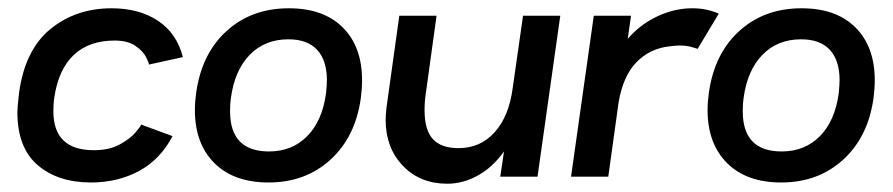

<svg xmlns="http://www.w3.org/2000/svg" viewBox="-20 -427 2157 464"><path d="M22 -156Q22 -168 26 -202Q40 -306 101.5 -356.5Q163 -407 250 -407Q316 -407 361.5 -377Q407 -347 422 -289L340 -271Q340 -275 333 -289Q326 -303 307.5 -316Q289 -329 257 -329Q195 -329 158 -294Q121 -259 111 -190Q109 -178 109 -158Q109 -64 207 -64Q244 -64 269.5 -78Q295 -92 308 -107.5Q321 -123 321 -126L397 -98Q367 -41 315.5 -13.5Q264 14 200 14Q120 14 71 -28Q22 -70 22 -156Z M451 -161Q451 -181 454 -202Q467 -297 527.5 -352Q588 -407 678 -407Q762 -407 808.5 -360.5Q855 -314 855 -233Q855 -213 852 -190Q839 -96 778.5 -41Q718 14 629 14Q545 14 498 -33Q451 -80 451 -161ZM768 -202Q770 -224 770 -233Q770 -281 746.5 -306.5Q723 -332 677 -332Q620 -332 583.5 -294.5Q547 -257 538 -190Q536 -178 536 -158Q536 -61 630 -61Q686 -61 722.5 -98Q759 -135 768 -202Z M1334 -389 1279 0H1189L1198 -61Q1171 -23 1135 -3Q1099 17 1061 17Q995 17 953.5 -26.5Q912 -70 912 -137Q912 -147 914 -167L945 -389H1035L1010 -208Q1006 -184 1006 -161Q1006 -113 1026 -91Q1046 -69 1088 -69Q1141 -69 1175.5 -107.5Q1210 -146 1219 -214L1220 -221L1244 -389Z M1653 -407Q1688 -407 1717 -394L1666 -309Q1663 -310 1651 -313.5Q1639 -317 1621 -317Q1614 -317 1598 -315Q1551 -310 1518.5 -277Q1486 -244 1475 -180L1450 0H1360L1415 -389H1505L1497 -333Q1527 -368 1568.5 -387.5Q1610 -407 1653 -407Z M1690 -161Q1690 -181 1693 -202Q1706 -297 1766.5 -352Q1827 -407 1917 -407Q2001 -407 2047.5 -360.5Q2094 -314 2094 -233Q2094 -213 2091 -190Q2078 -96 2017.5 -41Q1957 14 1868 14Q1784 14 1737 -33Q1690 -80 1690 -161ZM2007 -202Q2009 -224 2009 -233Q2009 -281 1985.5 -306.5Q1962 -332 1916 -332Q1859 -332 1822.5 -294.5Q1786 -257 1777 -190Q1775 -178 1775 -158Q1775 -61 1869 -61Q1925 -61 1961.5 -98Q1998 -135 2007 -202Z"/></svg>

Font: Neutral Grotesk
Style: Italic
Weight: 400
Italic angle: -8°
Designer: Nawras Khrais
Foundry: Nawras Khrais
Version: Version 1.000